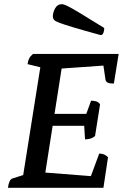

<svg xmlns="http://www.w3.org/2000/svg" viewBox="-20 -899 620 919"><path d="M18 0Q23 -40 40 -45L91 -61L173 -577L112 -592Q114 -608 119.5 -619Q125 -630 138 -641H548L525 -499Q504 -499 495.5 -503.5Q487 -508 485 -517L475 -585L275 -571L241 -354H393L416 -417Q428 -417 439.5 -414Q451 -411 459 -400L435 -248Q423 -238 410.5 -235Q398 -232 387 -232L383 -297H232L197 -73L415 -56L455 -164Q481 -164 497 -146L475 0ZM462 -731Q378 -754 331.5 -768Q285 -782 264 -790Q243 -798 238 -804.5Q233 -811 233 -820Q233 -840 244 -859.5Q255 -879 276 -879Q285 -879 302.5 -870.5Q320 -862 361 -837.5Q402 -813 479 -765Q479 -753 475 -742Q471 -731 462 -731Z"/></svg>

Font: Petrona SemiBold
Style: Italic
Weight: 600
Italic angle: -9°
Designer: Ringo R. Seeber
Foundry: Ringo R. Seeber
Version: Version 2.001; ttfautohint (v1.8.3)